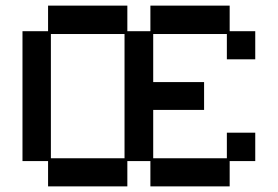

<svg xmlns="http://www.w3.org/2000/svg" viewBox="-20 -651 989 683"><path d="M151 12V-78H60V-540H151V-631H433V-540H515V-631H797V-540H888V-440H787V-530H525V-359H706V-260H525V-88H787V-179H888V-78H797V12H515V-78H433V12ZM161 -88H423V-530H161Z"/></svg>

Font: Pixelify Sans
Style: Regular
Weight: 400
Designer: Stefie Justprince
Foundry: Typecalism Foundryline
Version: Version 1.000;February 13, 2025;FontCreator 15.0.0.3015 64-b